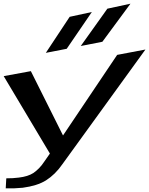

<svg xmlns="http://www.w3.org/2000/svg" viewBox="-109 -980 807 1039"><path d="M678 -712 525 -683 232 -247 58 -595 -89 -568 161 -149 131 -106C113 -78 92 -58 72 -44C52 -31 26 -23 -7 -19C-29 -16 -51 -15 -75 -15L-78 39C-45 40 -15 39 14 36C66 29 108 16 140 -4C173 -25 203 -54 229 -92ZM252 -716 388 -915 268 -889 139 -694ZM445 -754 597 -960 472 -933 328 -731Z"/></svg>

Font: Gamestation Warped
Style: Italic
Weight: 400
Designer: Jonas Hecksher
Foundry: Jonas Hecksher, Playtypeª, e-types AS
Version: Version 1.003